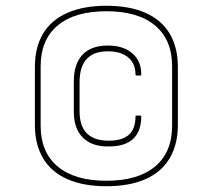

<svg xmlns="http://www.w3.org/2000/svg" viewBox="-20 -635 698 666"><path d="M349 11Q270 11 214 -13.5Q158 -38 129.5 -86Q101 -134 101 -202V-402Q101 -471 129.5 -518.5Q158 -566 214 -590.5Q270 -615 349 -615Q429 -615 484.5 -590.5Q540 -566 568.5 -518.5Q597 -471 597 -402V-202Q597 -134 568.5 -86Q540 -38 484.5 -13.5Q429 11 349 11ZM349 -8Q459 -8 518 -57.5Q577 -107 577 -199V-405Q577 -497 518 -546.5Q459 -596 349 -596Q239 -596 180 -546.5Q121 -497 121 -405V-199Q121 -107 180 -57.5Q239 -8 349 -8ZM358 -127Q299 -126 267.5 -157.5Q236 -189 236 -247V-352Q236 -413 266 -445Q296 -477 354 -477Q408 -477 439 -450Q470 -423 470 -378Q470 -373 468 -373H453Q450 -373 450 -377Q450 -415 424.5 -436Q399 -457 354 -457Q256 -457 256 -350V-249Q256 -147 357 -147Q404 -147 427 -167.5Q450 -188 450 -231Q450 -234 453 -234H467Q470 -234 470 -231Q470 -180 442 -153.5Q414 -127 358 -127Z"/></svg>

Font: Sofia Sans Semi Condensed Thin
Style: Italic
Weight: 250
Italic angle: -9°
Version: Version 4.100